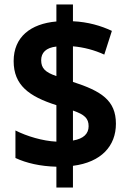

<svg xmlns="http://www.w3.org/2000/svg" viewBox="-20 -780 576 858"><path d="M232 -35V58H306V-39C433 -55 498 -128 498 -227C498 -332 432 -373 306 -414V-573C354 -569 403 -556 446 -536L480 -642C431 -665 373 -682 306 -685V-760H232V-684C117 -674 41 -615 41 -507C41 -399 110 -349 232 -310V-147C171 -150 100 -171 49 -197V-74C98 -51 160 -37 232 -35ZM232 -572V-440C182 -457 164 -475 164 -511C164 -544 185 -567 232 -572ZM306 -152V-286C358 -268 376 -251 376 -216C376 -183 354 -160 306 -152Z"/></svg>

Font: Noto Sans Khmer SemiCondensed
Style: Bold
Weight: 700
Width: 4
Designer: Danh Hong and the Monotype Design Team
Foundry: Monotype Imaging Inc.
Version: Version 2.004